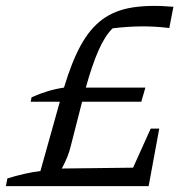

<svg xmlns="http://www.w3.org/2000/svg" viewBox="-28 -631 650 651"><path d="M76 -286 79 -301Q134 -326 189 -334Q215 -421 246 -477.5Q277 -534 319 -565Q361 -596 420 -605.5Q479 -615 560 -608L546 -536Q497 -542 450 -541.5Q403 -541 354 -535Q328 -510 306 -460Q284 -410 263 -334H465L451 -286ZM-8 0 -3 -26Q26 -35 54.5 -41.5Q83 -48 109 -51L181 -308H256L212 -136Q204 -102 185 -66Q166 -30 141 0ZM121 0 133 -59 466 -63 454 0ZM395 0 483 -195H512L476 0Z"/></svg>

Font: Piazzolla 24pt
Style: Italic
Weight: 400
Italic angle: -11.3°
Designer: Juan Pablo del Peral
Foundry: Huerta Tipografica
Version: Version 2.005